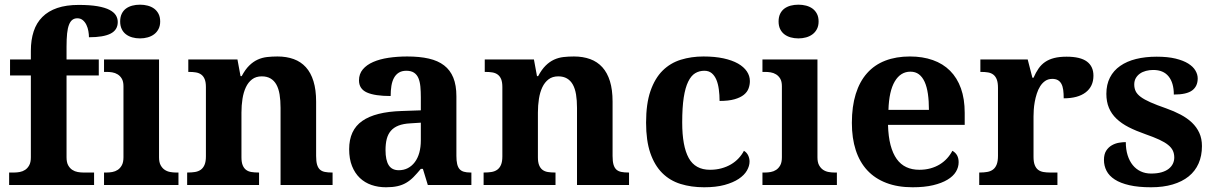

<svg xmlns="http://www.w3.org/2000/svg" viewBox="-20 -790 5193 820"><path d="M19 0V-53.2H41Q51.8 -53.2 64.2 -55.4Q76.7 -57.6 87.2 -64.5Q97.7 -71.3 104.7 -84Q111.8 -96.7 111.8 -118.2V-467.8H22.9V-536.1H111.8V-573.2Q111.8 -619.6 123.8 -656Q135.7 -692.4 160.9 -717.5Q186 -742.7 224.6 -755.9Q263.2 -769 315.9 -769Q364.3 -769 396.5 -763.4Q428.7 -757.8 447.8 -747.8Q466.8 -737.8 474.9 -724.6Q482.9 -711.4 482.9 -695.8Q482.9 -662.1 452.4 -646.5Q421.9 -630.9 359.9 -630.9Q359.9 -643.1 357.4 -657.2Q355 -671.4 349.1 -683.6Q343.3 -695.8 333.7 -703.9Q324.2 -711.9 310.1 -711.9Q297.9 -711.9 289.1 -705.3Q280.3 -698.7 274.7 -684.3Q269 -669.9 266.6 -647Q264.2 -624 264.2 -590.8V-536.1H401.9V-467.8H264.2V-118.2Q264.2 -96.7 271.2 -84Q278.3 -71.3 288.8 -64.5Q299.3 -57.6 311.8 -55.4Q324.2 -53.2 335 -53.2H381.8V0Z M493.2 -698.2Q493.2 -717.3 499.8 -731Q506.3 -744.6 517.8 -753.2Q529.3 -761.7 544.7 -765.9Q560.1 -770 578.1 -770Q595.2 -770 610.8 -765.9Q626.5 -761.7 638.2 -753.2Q649.9 -744.6 657 -731Q664.1 -717.3 664.1 -698.2Q664.1 -679.7 657 -666Q649.9 -652.3 638.2 -643.6Q626.5 -634.8 610.8 -630.4Q595.2 -626 578.1 -626Q560.1 -626 544.7 -630.4Q529.3 -634.8 517.8 -643.6Q506.3 -652.3 499.8 -666Q493.2 -679.7 493.2 -698.2ZM436 -53.2Q447.3 -53.2 459.7 -55.4Q472.2 -57.6 482.7 -64.5Q493.2 -71.3 500.2 -84Q507.3 -96.7 507.3 -118.2V-421.9Q507.3 -441.9 500.2 -453.9Q493.2 -465.8 482.4 -472.4Q471.7 -479 459.2 -481Q446.8 -482.9 436 -482.9H424.3V-536.1H659.2V-118.2Q659.2 -96.7 666.3 -84Q673.3 -71.3 683.8 -64.5Q694.3 -57.6 707 -55.4Q719.7 -53.2 730.5 -53.2H742.2V0H424.3V-53.2Z M1178.2 0V-329.1Q1178.2 -361.3 1174.1 -386.5Q1169.9 -411.6 1160.4 -428.7Q1150.9 -445.8 1135.5 -454.8Q1120.1 -463.9 1098.1 -463.9Q1073.2 -463.9 1056.6 -451.2Q1040 -438.5 1030 -417.2Q1020 -396 1015.6 -367.9Q1011.2 -339.8 1011.2 -309.1V-118.2Q1011.2 -97.2 1016.4 -84.5Q1021.5 -71.8 1030.8 -64.7Q1040 -57.6 1053.5 -55.4Q1066.9 -53.2 1083.5 -53.2H1086.4V0H779.3V-53.2H781.2Q798.3 -53.2 812.5 -55.4Q826.7 -57.6 837.2 -64.9Q847.7 -72.3 853.5 -85.9Q859.4 -99.6 859.4 -122.1V-418Q859.4 -439 854.2 -451.7Q849.1 -464.4 839.6 -471.4Q830.1 -478.5 816.9 -480.7Q803.7 -482.9 787.1 -482.9H784.2V-536.1H994.1L1007.3 -464.8H1012.2Q1027.3 -493.2 1044.2 -509.8Q1061 -526.4 1080.1 -535.2Q1099.1 -543.9 1120.4 -546.4Q1141.6 -548.8 1165 -548.8Q1203.6 -548.8 1234.4 -537.6Q1265.1 -526.4 1286.4 -502.9Q1307.6 -479.5 1318.8 -443.1Q1330.1 -406.7 1330.1 -356V-124Q1330.1 -100.6 1334.2 -86.7Q1338.4 -72.8 1346.7 -65.4Q1355 -58.1 1367.7 -55.7Q1380.4 -53.2 1397.5 -53.2H1400.4V0Z M1626.5 -148.9Q1626.5 -106 1640.1 -84.5Q1653.8 -63 1683.1 -63Q1704.6 -63 1721.9 -72Q1739.3 -81.1 1751.7 -97.7Q1764.2 -114.3 1770.8 -137.9Q1777.3 -161.6 1777.3 -190.9V-266.1L1732.4 -263.2Q1702.6 -261.7 1682.1 -253.7Q1661.6 -245.6 1649.4 -231.4Q1637.2 -217.3 1631.8 -196.8Q1626.5 -176.3 1626.5 -148.9ZM1715.3 -487.8Q1696.3 -487.8 1683.3 -479.7Q1670.4 -471.7 1662.6 -457.3Q1654.8 -442.9 1651.6 -423.1Q1648.4 -403.3 1648.4 -379.9Q1581.1 -379.9 1547.1 -395Q1513.2 -410.2 1513.2 -446.8Q1513.2 -474.1 1529.5 -493.7Q1545.9 -513.2 1574 -525.4Q1602.1 -537.6 1639.4 -543.2Q1676.8 -548.8 1719.2 -548.8Q1772 -548.8 1811.3 -539.8Q1850.6 -530.8 1876.7 -510.7Q1902.8 -490.7 1916 -458.3Q1929.2 -425.8 1929.2 -378.9V-124Q1929.2 -103.5 1932.4 -89.8Q1935.5 -76.2 1942.4 -68.1Q1949.2 -60.1 1960.9 -56.6Q1972.7 -53.2 1989.3 -53.2H1993.2V0H1807.1L1786.1 -68.8H1777.3Q1760.7 -48.8 1746.1 -33.9Q1731.4 -19 1714.8 -9.3Q1698.2 0.5 1677.5 5.1Q1656.7 9.8 1628.4 9.8Q1595.2 9.8 1566.7 0Q1538.1 -9.8 1516.8 -30Q1495.6 -50.3 1483.4 -80.8Q1471.2 -111.3 1471.2 -152.8Q1471.2 -234.4 1527.1 -273.4Q1583 -312.5 1695.3 -315.9L1777.3 -318.8V-374Q1777.3 -398.9 1775.4 -419.9Q1773.4 -440.9 1767.1 -456.1Q1760.7 -471.2 1748.3 -479.5Q1735.8 -487.8 1715.3 -487.8Z M2444.3 0V-329.1Q2444.3 -361.3 2440.2 -386.5Q2436 -411.6 2426.5 -428.7Q2417 -445.8 2401.6 -454.8Q2386.2 -463.9 2364.3 -463.9Q2339.4 -463.9 2322.8 -451.2Q2306.2 -438.5 2296.1 -417.2Q2286.1 -396 2281.7 -367.9Q2277.3 -339.8 2277.3 -309.1V-118.2Q2277.3 -97.2 2282.5 -84.5Q2287.6 -71.8 2296.9 -64.7Q2306.2 -57.6 2319.6 -55.4Q2333 -53.2 2349.6 -53.2H2352.5V0H2045.4V-53.2H2047.4Q2064.5 -53.2 2078.6 -55.4Q2092.8 -57.6 2103.3 -64.9Q2113.8 -72.3 2119.6 -85.9Q2125.5 -99.6 2125.5 -122.1V-418Q2125.5 -439 2120.4 -451.7Q2115.2 -464.4 2105.7 -471.4Q2096.2 -478.5 2083 -480.7Q2069.8 -482.9 2053.2 -482.9H2050.3V-536.1H2260.3L2273.4 -464.8H2278.3Q2293.5 -493.2 2310.3 -509.8Q2327.1 -526.4 2346.2 -535.2Q2365.2 -543.9 2386.5 -546.4Q2407.7 -548.8 2431.2 -548.8Q2469.7 -548.8 2500.5 -537.6Q2531.2 -526.4 2552.5 -502.9Q2573.7 -479.5 2585 -443.1Q2596.2 -406.7 2596.2 -356V-124Q2596.2 -100.6 2600.3 -86.7Q2604.5 -72.8 2612.8 -65.4Q2621.1 -58.1 2633.8 -55.7Q2646.5 -53.2 2663.6 -53.2H2666.5V0Z M2987.3 9.8Q2932.1 9.8 2886.5 -4.4Q2840.8 -18.6 2808.1 -51.3Q2775.4 -84 2757.3 -136.7Q2739.3 -189.5 2739.3 -266.1Q2739.3 -347.2 2758.1 -401.4Q2776.9 -455.6 2809.8 -488.3Q2842.8 -521 2887.7 -534.9Q2932.6 -548.8 2984.4 -548.8Q3032.7 -548.8 3069.8 -540.8Q3106.9 -532.7 3131.8 -518.6Q3156.7 -504.4 3169.7 -485.1Q3182.6 -465.8 3182.6 -443.8Q3182.6 -427.7 3177 -412.4Q3171.4 -397 3157 -385.3Q3142.6 -373.5 3117.4 -366.2Q3092.3 -358.9 3053.2 -358.9Q3053.2 -384.8 3050 -408.2Q3046.9 -431.6 3039.6 -449.2Q3032.2 -466.8 3019.8 -477.3Q3007.3 -487.8 2988.3 -487.8Q2966.3 -487.8 2949 -477.3Q2931.6 -466.8 2919.2 -441.4Q2906.7 -416 2900.1 -373.5Q2893.6 -331.1 2893.6 -267.1Q2893.6 -165.5 2921.4 -115.2Q2949.2 -64.9 3012.2 -64.9Q3038.1 -64.9 3060.8 -71Q3083.5 -77.1 3102.1 -88.1Q3120.6 -99.1 3134.5 -114Q3148.4 -128.9 3157.2 -146Q3169.4 -138.7 3175.3 -126.2Q3181.2 -113.8 3181.2 -100.1Q3181.2 -81.1 3169.9 -61.5Q3158.7 -42 3135 -26.1Q3111.3 -10.3 3074.7 -0.2Q3038.1 9.8 2987.3 9.8Z M3305.2 -698.2Q3305.2 -717.3 3311.8 -731Q3318.4 -744.6 3329.8 -753.2Q3341.3 -761.7 3356.7 -765.9Q3372.1 -770 3390.1 -770Q3407.2 -770 3422.9 -765.9Q3438.5 -761.7 3450.2 -753.2Q3461.9 -744.6 3469 -731Q3476.1 -717.3 3476.1 -698.2Q3476.1 -679.7 3469 -666Q3461.9 -652.3 3450.2 -643.6Q3438.5 -634.8 3422.9 -630.4Q3407.2 -626 3390.1 -626Q3372.1 -626 3356.7 -630.4Q3341.3 -634.8 3329.8 -643.6Q3318.4 -652.3 3311.8 -666Q3305.2 -679.7 3305.2 -698.2ZM3248 -53.2Q3259.3 -53.2 3271.7 -55.4Q3284.2 -57.6 3294.7 -64.5Q3305.2 -71.3 3312.3 -84Q3319.3 -96.7 3319.3 -118.2V-421.9Q3319.3 -441.9 3312.3 -453.9Q3305.2 -465.8 3294.4 -472.4Q3283.7 -479 3271.2 -481Q3258.8 -482.9 3248 -482.9H3236.3V-536.1H3471.2V-118.2Q3471.2 -96.7 3478.3 -84Q3485.4 -71.3 3495.8 -64.5Q3506.3 -57.6 3519 -55.4Q3531.7 -53.2 3542.5 -53.2H3554.2V0H3236.3V-53.2Z M3868.2 -483.9Q3826.2 -483.9 3801.5 -442.4Q3776.9 -400.9 3774.4 -320.8H3947.3Q3947.3 -358.9 3942.9 -389.2Q3938.5 -419.4 3929 -440.4Q3919.4 -461.4 3904.5 -472.7Q3889.6 -483.9 3868.2 -483.9ZM3877.4 9.8Q3814 9.8 3765.4 -8.8Q3716.8 -27.3 3684.1 -62.5Q3651.4 -97.7 3634.8 -148.7Q3618.2 -199.7 3618.2 -265.1Q3618.2 -335.4 3634.8 -388.7Q3651.4 -441.9 3683.1 -477.5Q3714.8 -513.2 3761 -531Q3807.1 -548.8 3866.2 -548.8Q3920.4 -548.8 3963.9 -533.4Q4007.3 -518.1 4037.6 -487.8Q4067.9 -457.5 4084 -412.6Q4100.1 -367.7 4100.1 -308.1V-256.8H3772.5Q3773.9 -206.5 3783.4 -170.4Q3793 -134.3 3809.8 -110.8Q3826.7 -87.4 3850.8 -76.2Q3875 -64.9 3906.2 -64.9Q3932.1 -64.9 3954.1 -71Q3976.1 -77.1 3993.9 -88.1Q4011.7 -99.1 4025.1 -114Q4038.6 -128.9 4047.4 -146Q4074.2 -131.3 4074.2 -97.2Q4074.2 -75.7 4062.5 -56.4Q4050.8 -37.1 4026.4 -22.5Q4002 -7.8 3965.1 1Q3928.2 9.8 3877.4 9.8Z M4496.1 0H4162.1V-53.2H4165Q4182.1 -53.2 4196.3 -55.7Q4210.4 -58.1 4220.7 -65.7Q4231 -73.2 4236.6 -87.4Q4242.2 -101.6 4242.2 -125V-415Q4242.2 -437 4237.1 -450.4Q4231.9 -463.9 4222.4 -471.2Q4212.9 -478.5 4199.7 -480.7Q4186.5 -482.9 4169.9 -482.9H4167V-536.1H4369.1L4389.2 -458H4394Q4403.8 -480.5 4415.5 -497.3Q4427.2 -514.2 4443.6 -525.4Q4460 -536.6 4482.2 -542.2Q4504.4 -547.9 4535.2 -547.9Q4594.2 -547.9 4622.1 -527.1Q4649.9 -506.3 4649.9 -466.8Q4649.9 -420.9 4616.7 -395.5Q4583.5 -370.1 4522.9 -370.1Q4522.9 -390.6 4520.8 -406.2Q4518.6 -421.9 4512.9 -432.1Q4507.3 -442.4 4497.8 -447.8Q4488.3 -453.1 4474.1 -453.1Q4456.5 -453.1 4443.8 -444.3Q4431.2 -435.5 4422.4 -421.6Q4413.6 -407.7 4408 -390.1Q4402.3 -372.6 4399.2 -354.7Q4396 -336.9 4395 -320.8Q4394 -304.7 4394 -293V-120.1Q4394 -98.1 4399.4 -84.7Q4404.8 -71.3 4414.1 -64.5Q4423.3 -57.6 4436.3 -55.4Q4449.2 -53.2 4463.9 -53.2H4496.1Z M4896 9.8Q4841.8 9.8 4803.5 1Q4765.1 -7.8 4741 -23.4Q4716.8 -39.1 4705.8 -60.5Q4694.8 -82 4694.8 -106.9Q4694.8 -131.3 4704.3 -146.2Q4713.9 -161.1 4728.3 -169.4Q4742.7 -177.7 4758.8 -180.4Q4774.9 -183.1 4788.1 -183.1Q4788.1 -151.9 4795.9 -127Q4803.7 -102.1 4817.9 -84.7Q4832 -67.4 4851.8 -58.1Q4871.6 -48.8 4896 -48.8Q4921.9 -48.8 4940.7 -54.2Q4959.5 -59.6 4971.4 -69.1Q4983.4 -78.6 4989.3 -91.1Q4995.1 -103.5 4995.1 -117.2Q4995.1 -133.8 4989 -146.7Q4982.9 -159.7 4968.8 -171.1Q4954.6 -182.6 4930.9 -193.6Q4907.2 -204.6 4872.1 -216.8Q4831.5 -231 4800.5 -246.8Q4769.5 -262.7 4748.3 -283Q4727.1 -303.2 4716.1 -329.3Q4705.1 -355.5 4705.1 -389.2Q4705.1 -429.2 4720.5 -459Q4735.8 -488.8 4764.2 -508.5Q4792.5 -528.3 4832 -538.1Q4871.6 -547.9 4919.9 -547.9Q4967.3 -547.9 5000.5 -539.8Q5033.7 -531.7 5054.7 -518.6Q5075.7 -505.4 5085.4 -488.8Q5095.2 -472.2 5095.2 -455.1Q5095.2 -421.4 5071.5 -403.8Q5047.9 -386.2 4993.2 -386.2Q4993.2 -436 4970.9 -463.6Q4948.7 -491.2 4905.3 -491.2Q4889.2 -491.2 4874.3 -487.3Q4859.4 -483.4 4848.4 -475.6Q4837.4 -467.8 4830.8 -456.3Q4824.2 -444.8 4824.2 -429.2Q4824.2 -413.1 4830.3 -400.4Q4836.4 -387.7 4851.8 -376.2Q4867.2 -364.7 4893.6 -353Q4919.9 -341.3 4960.9 -327.1Q4994.1 -315.4 5022.2 -300.5Q5050.3 -285.6 5070.6 -266.4Q5090.8 -247.1 5102.1 -222.4Q5113.3 -197.8 5113.3 -166Q5113.3 -124.5 5098.9 -91.8Q5084.5 -59.1 5056.6 -36.6Q5028.8 -14.2 4988.3 -2.2Q4947.8 9.8 4896 9.8Z"/></svg>

Font: Droids
Style: b
Weight: 700
Foundry: Ascender Corporation
Version: Version 1.00 build 113